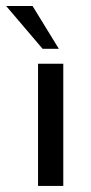

<svg xmlns="http://www.w3.org/2000/svg" viewBox="-55 -615 300 635"><path d="M85.9 -453.6H139.6L52.7 -595.2H-34.7ZM70.8 0H154.3V-404.3H70.8Z"/></svg>

Font: Now Medium
Style: Regular
Weight: 500
Designer: Alfredo Marco Pradil
Foundry: Alfredo Marco Pradil
Version: Version 1.200;hotconv 1.0.109;makeotfexe 2.5.65596